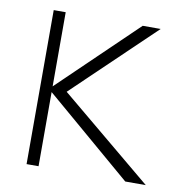

<svg xmlns="http://www.w3.org/2000/svg" viewBox="-66 -601 621 663"><g transform="rotate(10 244.0 -270.0)"><path d="M70 0V-540H112V-280L382 -540H445L163 -270L488 0H416L112 -260V0Z"/></g></svg>

Font: Manrope ExtraLight
Style: Regular
Weight: 200
Designer: Mikhail Sharanda
Foundry: Mikhail Sharanda
Version: Version 4.505